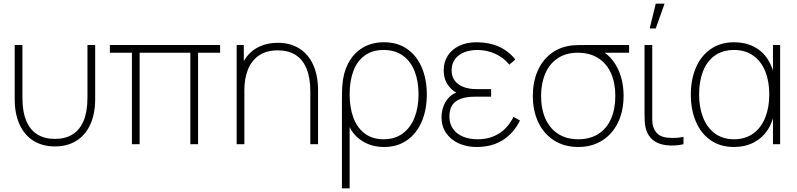

<svg xmlns="http://www.w3.org/2000/svg" viewBox="-20 -785 4336 1045"><path d="M60 -540H102V-254Q102 -178 122.8 -128Q143.5 -78 183 -53.5Q222.5 -29 279 -29Q335.5 -29 375 -53.5Q414.5 -78 435.2 -128Q456 -178 456 -254V-540H498V-246Q498 -166.5 471.8 -108.2Q445.5 -50 396.2 -19Q347 12 279 12Q211 12 161.8 -19Q112.5 -50 86.2 -108.2Q60 -166.5 60 -246Z M698 -498H578V-540H1178V-498H1058V0H1016V-498H740V0H698Z M1492 -511Q1429 -511 1388.2 -482.2Q1347.5 -453.5 1328.8 -404.8Q1310 -356 1310 -295L1271 -294Q1271 -382.5 1300.5 -440.5Q1330 -498.5 1379.8 -525.2Q1429.5 -552 1492 -552Q1560 -552 1609.2 -521Q1658.5 -490 1684.8 -431.8Q1711 -373.5 1711 -294V0H1669V-286Q1669 -362 1648.2 -412Q1627.5 -462 1588 -486.5Q1548.5 -511 1492 -511ZM1268 -540H1307V-430H1310V0H1268Z M1843 -317Q1847.5 -386.5 1875.2 -440.2Q1903 -494 1952.8 -524.5Q2002.5 -555 2070 -555Q2144.5 -555 2197 -517.8Q2249.5 -480.5 2276.2 -416.2Q2303 -352 2303 -271Q2303 -189 2275.8 -124.2Q2248.5 -59.5 2196 -22.2Q2143.5 15 2071 15Q2006 15 1956.8 -14.2Q1907.5 -43.5 1883 -93V240H1841V-241Q1841 -266 1841.5 -285Q1842 -304 1843 -317ZM2258 -271Q2258 -341.5 2237 -396.2Q2216 -451 2173.2 -482Q2130.5 -513 2068 -513Q2006.5 -513 1965 -482.8Q1923.5 -452.5 1903.2 -398.2Q1883 -344 1883 -272Q1883 -200 1903.2 -145Q1923.5 -90 1965 -58.5Q2006.5 -27 2068 -27Q2129 -27 2171.8 -58.5Q2214.5 -90 2236.2 -145.2Q2258 -200.5 2258 -271Z M2810 -129 2775 -149Q2745 -89 2695.5 -58Q2646 -27 2580 -27Q2534 -27 2499.2 -41.8Q2464.5 -56.5 2445.2 -84.2Q2426 -112 2426 -150Q2426 -183 2437.2 -205.5Q2448.5 -228 2474 -241.2Q2499.5 -254.5 2542 -258Q2562 -259 2573 -259H2653V-300H2574Q2532 -300 2501.5 -312Q2471 -324 2454.5 -347Q2438 -370 2438 -402Q2438 -438 2456.5 -463Q2475 -488 2506.8 -500.5Q2538.5 -513 2578 -513Q2631 -513 2677 -491.5Q2723 -470 2752 -433L2785 -461Q2747.5 -508 2694.5 -531.5Q2641.5 -555 2573 -555Q2521 -555 2480.8 -536.2Q2440.5 -517.5 2417.8 -483Q2395 -448.5 2395 -403Q2395 -353 2420.2 -319Q2445.5 -285 2491 -268L2497 -288Q2458.5 -285 2433 -263.5Q2407.5 -242 2395.2 -210.5Q2383 -179 2383 -146Q2383 -98.5 2407.5 -62Q2432 -25.5 2475.5 -5.2Q2519 15 2574 15Q2657 15 2716.2 -22.2Q2775.5 -59.5 2810 -129Z M2880 -263Q2880 -337.5 2905 -396.2Q2930 -455 2976.5 -491.5Q3023 -528 3087 -537Q3103 -539 3125.2 -539.5Q3147.5 -540 3167 -540H3404V-498H3226L3248 -512Q3306.5 -482 3340.2 -415.8Q3374 -349.5 3374 -263Q3374 -181.5 3343.8 -118.5Q3313.5 -55.5 3257.5 -20.2Q3201.5 15 3127 15Q3052.5 15 2996.5 -20.2Q2940.5 -55.5 2910.2 -118.5Q2880 -181.5 2880 -263ZM3329 -263Q3329 -333 3305.8 -385.8Q3282.5 -438.5 3237 -468Q3191.5 -497.5 3127 -498Q3062 -498.5 3016.5 -468.5Q2971 -438.5 2948 -385Q2925 -331.5 2925 -263Q2925 -191.5 2949 -138.2Q2973 -85 3018.5 -56Q3064 -27 3127 -27Q3191.5 -27 3237 -56.2Q3282.5 -85.5 3305.8 -138.8Q3329 -192 3329 -263Z M3503 -63Q3496 -78.5 3492.8 -94.8Q3489.5 -111 3488.8 -127.2Q3488 -143.5 3488 -171Q3488 -175 3488 -179V-540H3530V-179V-158Q3529.5 -128.5 3531.2 -112.8Q3533 -97 3541 -81Q3552 -60 3568.5 -49.5Q3585 -39 3610 -36Q3659.5 -31 3700 -40V0Q3676 5.5 3651.2 6.8Q3626.5 8 3605 5Q3568.5 0.5 3542.8 -16.2Q3517 -33 3503 -63ZM3516 -630H3549L3597 -765H3549Z M3740 -270Q3740 -351.5 3767.2 -416Q3794.5 -480.5 3847.8 -517.8Q3901 -555 3976 -555Q4036 -555 4083 -531Q4130 -507 4159.2 -461.8Q4188.5 -416.5 4197 -355L4187 -328V-540H4226V0H4187V-214L4197 -187Q4188.5 -124.5 4158.8 -79Q4129 -33.5 4081.8 -9.2Q4034.5 15 3975 15Q3900.5 15 3847.5 -22Q3794.5 -59 3767.2 -123.8Q3740 -188.5 3740 -270ZM4167 -271Q4167 -342.5 4145 -397Q4123 -451.5 4079.8 -482.2Q4036.5 -513 3975 -513Q3912.5 -513 3869.8 -482Q3827 -451 3806 -396.2Q3785 -341.5 3785 -271Q3785 -200.5 3806.8 -145.2Q3828.5 -90 3871.2 -58.5Q3914 -27 3975 -27Q4036.5 -27 4079.8 -58.5Q4123 -90 4145 -145.2Q4167 -200.5 4167 -271Z"/></svg>

Font: Tap Sans
Style: Regular
Weight: 400
Designer: Tap Payments
Foundry: Tap Payments
Version: Version 1.001;Glyphs 3.1.2 (3151)